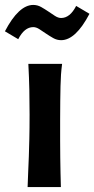

<svg xmlns="http://www.w3.org/2000/svg" viewBox="-54 -759 383 779"><path d="M198 -500Q195 -477 193.5 -456Q192 -435 191.5 -409.5Q191 -384 190.5 -350.5Q190 -317 190 -271Q190 -225 190 -188Q190 -151 190.5 -119Q191 -87 191.5 -58.5Q192 -30 193 0H58Q59 -37 60.5 -65Q62 -93 63 -124.5Q64 -156 65 -195.5Q66 -235 66 -294Q66 -348 65 -395.5Q64 -443 61 -500ZM309 -703Q253 -596 194 -596Q177 -596 162 -604.5Q147 -613 133 -622.5Q119 -632 106 -640.5Q93 -649 81 -649Q45 -649 20 -600L-34 -632Q22 -739 81 -739Q98 -739 113 -730.5Q128 -722 142 -712.5Q156 -703 169 -694.5Q182 -686 194 -686Q230 -686 255 -735Z"/></svg>

Font: CantoraOne
Style: Regular
Weight: 400
Designer: Pablo Impallari, Rodrigo Fuenzalida
Foundry: Pablo Impallari
Version: Version 1.001; ttfautohint (v0.8) -G 200 -r 50